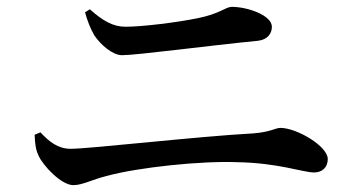

<svg xmlns="http://www.w3.org/2000/svg" viewBox="-20 -639 1040 560"><path d="M773 -561C773 -594 703 -619 656 -619C638 -619 622 -599 557 -586C499 -574 396 -561 346 -561C309 -561 279 -579 242 -612L228 -603C235 -578 243 -557 255 -536C273 -509 308 -478 336 -478C379 -478 588 -506 732 -520C760 -523 773 -541 773 -561ZM93 -184C105 -157 158 -99 194 -99C220 -99 248 -115 292 -126C384 -151 566 -170 670 -166C793 -164 863 -136 896 -136C921 -136 936 -152 936 -175C936 -213 845 -266 798 -266C783 -266 770 -254 719 -250C554 -241 242 -205 186 -205C149 -205 123 -226 98 -253L81 -246C82 -217 85 -200 93 -184Z"/></svg>

Font: Source Han Serif CN SemiBold
Style: Regular
Weight: 600
Designer: Ryoko NISHIZUKA 西塚涼子 (kana & ideographs); Frank Grießhammer (Latin, Greek & Cyrillic); Wenlong ZHANG 张文龙 (bopomofo); San
Foundry: Adobe Systems Incorporated
Version: Version 1.000;PS 1;hotconv 16.6.53;makeotf.lib2.5.65590